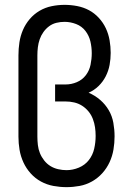

<svg xmlns="http://www.w3.org/2000/svg" viewBox="-20 -763 540 791"><path d="M254 8Q227 8 200 3Q173 -2 149 -15Q125 -28 106.5 -48.5Q88 -69 76.5 -94Q65 -119 60.5 -146Q56 -173 56 -200V-535Q56 -562 60 -588.5Q64 -615 74.5 -639.5Q85 -664 102.5 -684.5Q120 -705 143 -718.5Q166 -732 192.5 -737.5Q219 -743 246 -743Q272 -743 298 -738Q324 -733 346.5 -721Q369 -709 387 -689.5Q405 -670 416 -646.5Q427 -623 431.5 -597Q436 -571 436 -545Q436 -520 431.5 -495.5Q427 -471 415.5 -448.5Q404 -426 386 -408.5Q368 -391 345 -381Q371 -370 392.5 -351.5Q414 -333 428 -309Q442 -285 447 -257Q452 -229 452 -201Q452 -174 447.5 -147Q443 -120 431.5 -95Q420 -70 401.5 -49.5Q383 -29 359 -15.5Q335 -2 308 3Q281 8 254 8ZM254 -62Q280 -62 305 -72.5Q330 -83 346 -103.5Q362 -124 368 -150Q374 -176 374 -203Q374 -221 371.5 -238.5Q369 -256 362.5 -273Q356 -290 344.5 -304Q333 -318 318 -327.5Q303 -337 285.5 -341Q268 -345 250 -345H207V-415H250Q274 -415 296.5 -424.5Q319 -434 333.5 -453Q348 -472 353 -496Q358 -520 358 -544Q358 -568 352.5 -592Q347 -616 332 -635.5Q317 -655 293.5 -664Q270 -673 246 -673Q229 -673 212.5 -669Q196 -665 182.5 -655Q169 -645 159 -631Q149 -617 143.5 -601Q138 -585 136 -568.5Q134 -552 134 -535V-200Q134 -183 136 -165.5Q138 -148 144.5 -132Q151 -116 162 -102Q173 -88 187.5 -79Q202 -70 219.5 -66Q237 -62 254 -62Z"/></svg>

Font: Iosevka Fixed
Style: Regular
Weight: 400
Monospace: yes
Designer: Belleve Invis
Foundry: Belleve Invis
Version: Version 33.2.4